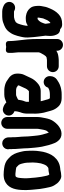

<svg xmlns="http://www.w3.org/2000/svg" viewBox="1054 -1884 1077 3226"><g transform="rotate(90 1593.0 -271.5)"><path d="M380.2 -497.4C377.3 -478.4 374 -472.6 363.8 -446C353.6 -417.5 338.1 -394 318.3 -377.2C304.8 -365 304.3 -363.5 288 -363.5C284.4 -363.5 281.4 -363.5 278 -363.7C277.6 -367.5 277.3 -370.3 276.5 -376.5V-385.9C276.9 -389 277.9 -394.3 279.2 -399.1C284 -416.9 286.6 -447.8 289.7 -456.7C298.4 -476.7 310.9 -508.6 320.1 -527.3C331.2 -546.6 345.8 -566.9 358.7 -576.1C360 -576.4 363.7 -577.1 368.7 -577.7C371.7 -549.4 377.2 -521.9 380.2 -497.4ZM254 32.5H179.6C177.1 32 172.1 31.1 166.8 30.1C120.3 -0.8 56.4 12.9 27.7 58.6C-4.6 110 17.5 168.8 57.7 195.5C84.8 212.4 128.6 230.5 174 230.5H254C261.3 230.5 267.6 230.2 275 229.5C329.4 228.9 375.9 209.4 410.3 194.7C451.5 178 487.3 153.1 514 117.5C522.2 106.6 527.6 98.7 540.5 79.3C562 45 571.9 8.9 582.6 -23.1C582.8 -23.9 583.3 -25.4 583.5 -26.4C591.8 -61.7 604.6 -100.6 609.3 -150C613.3 -183.5 609.8 -207.5 608.5 -233.9C604.3 -320.1 589.2 -414.7 579.7 -498.4C580.1 -503.2 580.7 -509.6 581.4 -515.7L583.3 -541.3C584.5 -551.4 585.3 -562.5 584.5 -574.5V-586C584.5 -598 583.2 -610.2 580.8 -622.4C576.9 -641.5 572.7 -662.5 560.2 -686.5C548.3 -719.5 511.9 -743.9 469.5 -744.1C450.1 -766.4 422.6 -776.5 394 -776.5H384C307.6 -776.5 261.6 -756.1 217.3 -715.4C172.7 -672.6 146.3 -627 122.3 -570.1C110.3 -539.6 97 -513.2 90.9 -470.6C86.2 -440.4 74.8 -407.7 79.7 -358.6L81.7 -332.5C85.9 -294.4 94.3 -264.2 121 -234C151.8 -198.9 191 -178.2 244.2 -169.1C275.2 -163.2 302.1 -166.2 327.1 -167.6C359 -169.3 388.4 -184.6 412.1 -199.8C413 -188.7 413.5 -181.4 412.7 -169.7C408.9 -140 400.5 -108.4 392 -79.4C387.5 -63.6 382.1 -52.1 376 -31.8C369.7 -19.2 361.7 -10.7 351.9 3C350.5 4.4 335.5 10.4 314.2 21.4C303.5 24.8 287.2 29.1 273.8 31.5H268C263.6 31.5 258.5 32.5 254 32.5Z M635.5 -692V-372C635.5 -310 638.2 -248.2 642.7 -190.3C650.3 -126.9 655.3 -68.6 662.8 -6.5C667.3 31.7 670.5 74.2 670.5 109V123C670.5 191.6 763.7 163.5 769 163.5C774.9 163.5 868.5 191.6 868.5 123V59C868.5 21.6 860.5 -1.8 860.5 -27.7C859.8 -46.2 859.5 -62 859.5 -80V-382.6C860.1 -385.4 863.8 -396.2 866.4 -405.8C880.6 -429.5 887.7 -442.6 901.1 -469.4C906.5 -478.9 911.7 -484 923.6 -499.9C933.3 -506.8 942.6 -513.9 943.8 -514.5C944.1 -514.6 975.3 -519.4 988.1 -521.5H1093C1147.6 -521.5 1192.5 -565.5 1192.5 -620.5C1192.5 -675.5 1147.6 -719.5 1093 -719.5H998C990 -719.5 983.5 -719.2 975.1 -718.5C967.6 -718.4 958.2 -717.6 949.4 -716.1L934.3 -714.2C927.7 -713.4 923.7 -712 916.1 -711.2C882 -705.9 856.2 -693.9 833.5 -679.7V-692C833.5 -746.5 788.6 -790.5 734.5 -790.5C680.5 -790.5 635.5 -746.5 635.5 -692Z M1890.5 -317C1890.5 -353.5 1886.8 -391.6 1880.9 -426.4C1876.1 -452.9 1871.2 -487.5 1860.1 -516.3C1857 -524.5 1853 -543.9 1848.1 -561.3L1839.9 -589.7C1835.8 -602.9 1833.4 -611.9 1829.3 -621.2L1821.2 -639.4C1806.7 -671.4 1781.4 -703.8 1756.9 -726C1723.7 -754.8 1678.4 -768.5 1628 -768.5H1565C1553.5 -768.5 1539.8 -768.9 1527.7 -767.1C1494.9 -762.4 1462.2 -760 1427.5 -746C1412.7 -740.7 1394.6 -735.8 1373.8 -723.2L1360.8 -715.8C1347.6 -708.5 1327.8 -695.3 1317.2 -688.2C1285.2 -666.9 1259.5 -624.2 1259.5 -575V-566C1259.5 -512.6 1303.1 -466.5 1358 -466.5C1406.1 -466.5 1442.4 -500.3 1454 -541.1L1471.5 -550.8C1483.2 -556.6 1497.2 -562.6 1507 -564C1527 -567.6 1544.2 -570.5 1563 -570.5H1628C1629.6 -570.5 1630.5 -570.2 1632.2 -569.9C1636.3 -564.6 1640.7 -556.8 1646.7 -544.7C1654.9 -523.5 1659.8 -488.1 1673.2 -451.8L1677.5 -434.5C1678.7 -429 1680.1 -422.6 1681.4 -416.5H1515C1445.6 -416.5 1407.7 -390.7 1371.7 -357.7C1336.2 -325.3 1311 -293.9 1290 -248.8L1278.2 -223.2C1263.8 -194.3 1249.6 -161 1236.5 -134.8C1221.4 -104.7 1216.5 -61 1216.5 -21C1216.5 35.8 1242 77.5 1274.3 106.2C1293.4 122.7 1313.2 132.8 1322.6 140.3C1355.3 166.4 1396.9 182.5 1441.7 190L1458.5 192.9C1467.5 194.5 1477.9 195.5 1488 195.5H1569C1621.6 195.5 1662.4 177.6 1701.8 161.1C1726.4 188.5 1759.7 205.8 1795.6 216C1855.6 233.5 1905.3 192.1 1918 148.5C1935.7 87.7 1894.7 38.7 1849.5 25.7V14.5C1850 10.2 1850.2 8.8 1850.4 2.2C1851.8 -4.6 1853.5 -12.9 1853.5 -21C1859.5 -42.1 1861.4 -59 1867.7 -74.9C1882 -109.6 1889.5 -146.6 1889.5 -191V-304C1889.5 -307.3 1890.5 -312.8 1890.5 -317ZM1691.5 -218.5V-182.3L1689.9 -169.5C1688.8 -162.9 1686.9 -156.4 1683.7 -149.2C1668.8 -115.6 1661.8 -77.5 1656.1 -39L1645.4 -31.4C1636.6 -26.1 1632.3 -24.7 1624.3 -21C1600.7 -10.2 1586.9 -2.5 1569 -2.5H1494C1492.2 -2.5 1489.9 -2.7 1488.3 -3L1471.5 -5.9C1464.1 -7.2 1452.1 -9.9 1447.4 -13.6C1438.7 -22.2 1427.9 -27.8 1415.5 -34.9C1415.6 -40.9 1416.1 -48.4 1416.8 -51.9C1417.4 -52.9 1418 -54.1 1418.5 -55.2C1429.6 -81.3 1445.3 -110.8 1458.4 -142L1467.8 -162.8C1478.9 -184.7 1483.6 -190.5 1504.2 -211.2C1506.8 -213.3 1509.6 -215.6 1513.1 -218.5Z M2285.5 11.2V53C2285.5 62.6 2286.3 71.5 2288.1 81.7C2287.7 86.6 2287.5 91.8 2287.5 97V112C2287.5 150.5 2298.5 188.7 2332.7 212.4C2405.6 262.7 2507.5 198.7 2485.5 109.6V97C2485.5 86.8 2488.5 68.5 2483.5 47.4V7C2483.5 6.5 2483.5 5.7 2483.5 5C2481 -41.7 2477 -77 2474.4 -120.1L2472.5 -155C2472.5 -167.3 2472.1 -182.2 2471.4 -193.4L2469.4 -223.5C2468.8 -233.5 2467.2 -244.5 2466.5 -259.6C2464.6 -308.6 2457.2 -344.5 2453.3 -387C2448.5 -425.4 2442.7 -451.2 2433.5 -486.8C2423.8 -530.2 2413.5 -575.7 2395.9 -618.7C2386.7 -643.2 2379 -668.1 2357.9 -695.6C2338.3 -722.2 2309.3 -753.7 2262.1 -762.8C2212.4 -772.4 2166.7 -759 2134.3 -740.5C2113.7 -728.5 2101.9 -721.1 2081.2 -703.6C2052.9 -679.6 2041.8 -661.5 2023.6 -639.3C1989.8 -595 1976.4 -549.2 1965.1 -492.6C1958.9 -453.2 1946.5 -412.8 1946.5 -359V147C1946.5 201.6 1990.5 246.5 2045.5 246.5C2100.5 246.5 2144.5 201.6 2144.5 147V-359C2144.5 -367.5 2145.2 -374.7 2146.8 -383C2156.7 -437.1 2163.2 -491.4 2179 -517.3C2190.3 -530.2 2199.7 -543.3 2208.8 -552.8C2213 -542 2216.3 -532.8 2220.1 -519.3C2235.9 -469.4 2250.7 -418.5 2256.7 -365.2C2260.6 -323.1 2266.6 -289.4 2268.6 -249.5C2271.9 -209.3 2274.5 -188.6 2274.5 -152C2274.5 -115.7 2279 -78.5 2281.5 -45.6C2281.9 -31.1 2283.5 -22.8 2283.5 -18C2283.5 -8.1 2284.6 -2.3 2285.5 11.2Z M2814 -744.5C2813.1 -744.5 2811.5 -744.4 2810.3 -744.3C2718 -735.1 2659.7 -693.7 2613.4 -640.3C2573.8 -592.7 2545.4 -522.7 2531.3 -456.9C2531.2 -456.5 2531.1 -455.7 2531 -455.2L2523 -406.9C2517.2 -369.5 2512.5 -331.5 2512.5 -286C2512.5 -264.5 2512.8 -245.1 2513.5 -223.1C2516.2 -184.9 2514.7 -150.6 2524.5 -110.4C2538.6 -46.8 2553.6 15.2 2591.1 68.2C2605 88.7 2620.5 101.5 2631.5 112.5L2648.5 129.5C2689.4 170.4 2745.6 190.4 2808.3 198.2C2842.8 202.5 2876.6 206.5 2919 206.5C2929.8 206.5 2939.2 205.2 2949.3 204.4C2993.2 201.7 3028.4 184.9 3052.7 169.9C3149.1 110.6 3173.5 -12.8 3173.5 -140V-185C3173.5 -222.4 3168.9 -260.4 3166.3 -292.4L3161.4 -342.2C3158.1 -385.9 3153.5 -426 3144.7 -467.5C3140.6 -488.3 3138 -510.2 3131.2 -535C3127 -550.1 3126 -569 3117.4 -593.5C3111 -611.5 3104.1 -631.1 3088.2 -653.8C3072.2 -679.4 3054.3 -707.4 3021.1 -730C3006.1 -740.2 2971.4 -769.6 2922 -760.5C2873.6 -759.8 2841.3 -744.5 2814 -744.5ZM2912.6 -560.9C2915.8 -556 2918.6 -551.8 2923.6 -544.7C2925.2 -541.1 2927.4 -534.3 2931 -524.6C2933.3 -518.7 2933.3 -507.3 2939.8 -484.2C2948.4 -449.4 2955.1 -405.7 2959.8 -363.6L2964.7 -324.2L2968.6 -274.1C2970.8 -245.9 2975.5 -213.1 2975.5 -185V-140C2975.5 -128.5 2974.9 -118.1 2973.7 -106.8C2971.2 -80.4 2970 -52 2965.8 -36C2956.3 -3 2951.1 3.8 2933.4 7.5C2927.4 7.6 2921.9 7.8 2913.5 8.5H2900.8C2879.1 6.4 2851.3 4.3 2833.7 1.1C2819.9 -1.4 2801.8 -3 2796.4 -5.2C2788.2 -10.2 2780.1 -20 2769.9 -29C2753.4 -43.7 2744.8 -53.4 2739.9 -69.8C2734.6 -87.4 2732 -88.4 2726.6 -114C2720.1 -142.6 2715.9 -155.4 2714.4 -181.7C2711.7 -213 2710.5 -250.1 2710.5 -285C2710.5 -334.8 2717.7 -373.5 2725.8 -419.7C2733.2 -451.8 2750.2 -492.7 2765.1 -513.3C2783.7 -533.8 2798.3 -546.5 2818 -546.5C2857.6 -546.5 2883.6 -554.6 2912.6 -560.9Z"/></g></svg>

Font: Smoothie
Style: ExBd
Weight: 800
Foundry: Cannot Into Space Fonts
Version: Version 0.8